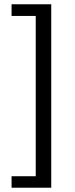

<svg xmlns="http://www.w3.org/2000/svg" viewBox="-20 -728 352 900"><path d="M220.2 151.9V-708H34.2V-653.3H147.5V98.1H34.2V151.9Z"/></svg>

Font: Varta Light SemiBold
Style: Regular
Weight: 600
Version: Version 1.004